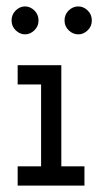

<svg xmlns="http://www.w3.org/2000/svg" viewBox="-20 -578 318 598"><path d="M243 0V-60H171V-375H35V-315H108V-60H35V0ZM266 -514Q266 -533 253 -545.5Q240 -558 224 -558Q207 -558 194 -545.5Q181 -533 181 -514Q181 -496 194 -483.5Q207 -471 224 -471Q240 -471 253 -483.5Q266 -496 266 -514ZM100 -514Q100 -533 87 -545.5Q74 -558 58 -558Q42 -558 29 -545.5Q16 -533 16 -514Q16 -496 29 -483.5Q42 -471 58 -471Q74 -471 87 -483.5Q100 -496 100 -514Z"/></svg>

Font: Josefin Slab Thin SemiBold
Style: Regular
Weight: 600
Version: Version 2.000